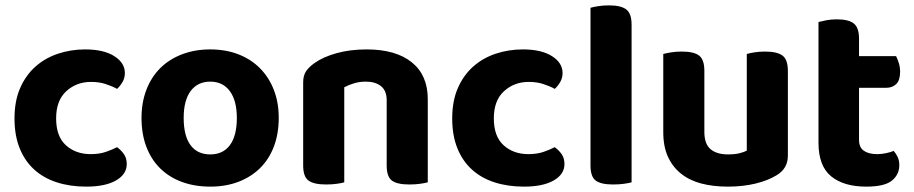

<svg xmlns="http://www.w3.org/2000/svg" viewBox="-20 -680 3402 715"><path d="M319 -375Q265 -375 227 -340.5Q189 -306 189 -239Q189 -172 225.5 -139Q262 -106 318 -106Q350 -106 374.5 -114.5Q399 -123 416 -132Q433 -119 442.5 -104.5Q452 -90 452 -69Q452 -31 412 -8Q372 15 301 15Q241 15 191.5 -1Q142 -17 107 -49Q72 -81 53 -128.5Q34 -176 34 -239Q34 -304 55 -352Q76 -400 112 -432Q148 -464 196 -480Q244 -496 297 -496Q366 -496 405.5 -471Q445 -446 445 -408Q445 -390 436.5 -375Q428 -360 416 -349Q398 -359 373.5 -367Q349 -375 319 -375Z M1018 -241Q1018 -182 1000 -134.5Q982 -87 948.5 -54Q915 -21 868 -3Q821 15 763 15Q705 15 657.5 -2.5Q610 -20 576.5 -53Q543 -86 525 -133.5Q507 -181 507 -241Q507 -299 525.5 -346.5Q544 -394 577.5 -427Q611 -460 658.5 -478Q706 -496 763 -496Q820 -496 867 -478Q914 -460 947.5 -426.5Q981 -393 999.5 -346Q1018 -299 1018 -241ZM763 -376Q716 -376 690 -341Q664 -306 664 -241Q664 -174 689.5 -139.5Q715 -105 763 -105Q811 -105 836.5 -140Q862 -175 862 -241Q862 -305 836 -340.5Q810 -376 763 -376Z M1420 -307Q1420 -342 1399 -359Q1378 -376 1343 -376Q1319 -376 1299 -370Q1279 -364 1262 -355V-1Q1252 2 1234 4.5Q1216 7 1194 7Q1149 7 1129 -7.5Q1109 -22 1109 -64V-373Q1109 -399 1120 -415Q1131 -431 1151 -445Q1183 -468 1233.5 -482Q1284 -496 1345 -496Q1454 -496 1513.5 -448Q1573 -400 1573 -311V-1Q1562 2 1544 4.5Q1526 7 1504 7Q1459 7 1439.5 -7.5Q1420 -22 1420 -64V-307Z M1949 -375Q1895 -375 1857 -340.5Q1819 -306 1819 -239Q1819 -172 1855.5 -139Q1892 -106 1948 -106Q1980 -106 2004.5 -114.5Q2029 -123 2046 -132Q2063 -119 2072.5 -104.5Q2082 -90 2082 -69Q2082 -31 2042 -8Q2002 15 1931 15Q1871 15 1821.5 -1Q1772 -17 1737 -49Q1702 -81 1683 -128.5Q1664 -176 1664 -239Q1664 -304 1685 -352Q1706 -400 1742 -432Q1778 -464 1826 -480Q1874 -496 1927 -496Q1996 -496 2035.5 -471Q2075 -446 2075 -408Q2075 -390 2066.5 -375Q2058 -360 2046 -349Q2028 -359 2003.5 -367Q1979 -375 1949 -375Z M2263 7Q2218 7 2198.5 -7.5Q2179 -22 2179 -64V-651Q2189 -654 2207.5 -657Q2226 -660 2248 -660Q2292 -660 2312 -645Q2332 -630 2332 -588V-1Q2321 2 2303 4.5Q2285 7 2263 7Z M2914 -100Q2914 -53 2873 -28Q2841 -8 2794 3.5Q2747 15 2690 15Q2636 15 2592 3.5Q2548 -8 2516.5 -33Q2485 -58 2467.5 -96Q2450 -134 2450 -188V-479Q2461 -482 2479 -485Q2497 -488 2519 -488Q2564 -488 2583.5 -473Q2603 -458 2603 -416V-189Q2603 -144 2626 -124.5Q2649 -105 2691 -105Q2717 -105 2734.5 -109.5Q2752 -114 2761 -119V-479Q2771 -482 2789 -485Q2807 -488 2829 -488Q2874 -488 2894 -473Q2914 -458 2914 -416V-100Z M3179 -159Q3179 -131 3197 -118.5Q3215 -106 3247 -106Q3262 -106 3279 -109.5Q3296 -113 3308 -118Q3317 -108 3323 -95Q3329 -82 3329 -65Q3329 -30 3301.5 -7.5Q3274 15 3206 15Q3122 15 3075 -23.5Q3028 -62 3028 -149V-598Q3039 -601 3057 -604.5Q3075 -608 3096 -608Q3140 -608 3159.5 -592.5Q3179 -577 3179 -536V-471H3317Q3322 -461 3327 -445.5Q3332 -430 3332 -413Q3332 -381 3317.5 -367Q3303 -353 3280 -353H3179V-159Z"/></svg>

Font: Baloo Da 2
Style: Bold
Weight: 700
Designer: Noopur Datye, Sulekha Rajkumar and Ek Type
Foundry: Ek Type
Version: Version 1.640;hotconv 1.0.111;makeotfexe 2.5.65597; ttfautoh